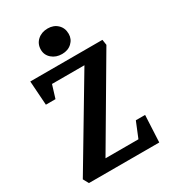

<svg xmlns="http://www.w3.org/2000/svg" viewBox="-196 -907 892 1005"><g transform="rotate(-30 250.0 -404.5)"><path d="M39 0 21 -33 327 -546H131L107 -468H49L39 -614H475L480 -581L179 -69H378L416 -162H472L464 0ZM256 -655Q219 -655 194.5 -676.5Q170 -698 170 -730Q170 -765 194.5 -787Q219 -809 256 -809Q292 -809 315 -787Q338 -765 338 -730Q338 -698 315 -676.5Q292 -655 256 -655Z"/></g></svg>

Font: Manuale
Style: Bold
Weight: 700
Version: Version 1.002